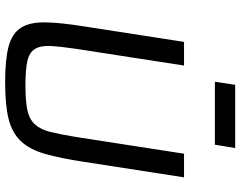

<svg xmlns="http://www.w3.org/2000/svg" viewBox="-114 -813 935 747"><g transform="rotate(90 353.5 -439.5)"><path d="M66 0ZM578 -688H670L610 -301Q596 -208 579 -148Q562 -88 529.5 -53.5Q497 -19 443 -5.5Q389 8 300 8Q211 8 160.5 -5.5Q110 -19 88 -53.5Q66 -88 67 -148Q68 -208 83 -301L143 -688H235L170 -268Q161 -207 159 -168.5Q157 -130 170.5 -108Q184 -86 217.5 -78.5Q251 -71 312 -71Q373 -71 408.5 -78.5Q444 -86 464 -108Q484 -130 493.5 -168.5Q503 -207 513 -268ZM298 -808ZM298 -808 310 -887H556L543 -808Z"/></g></svg>

Font: Azeri Sans
Style: Italic
Weight: 400
Designer: Hector Gatti & Omnibus-Type (original fonts) / Cristiano Sobral (main changes and remastering)
Foundry: Omnibus-Type
Version: Version 0.07;August 21, 2020;FontCreator 13.0.0.2681 64-bit;